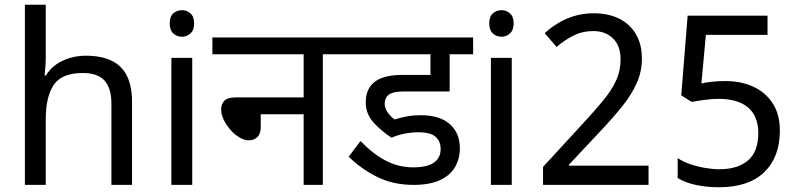

<svg xmlns="http://www.w3.org/2000/svg" viewBox="-20 -780 3366 810"><path d="M173 -537Q173 -518 171.5 -498Q170 -478 168 -462H174Q191 -490 217 -508Q243 -526 275 -535.5Q307 -545 341 -545Q406 -545 449.5 -524.5Q493 -504 515 -461Q537 -418 537 -349V0H450V-343Q450 -408 421 -440Q392 -472 330 -472Q240 -472 206.5 -421.5Q173 -371 173 -277V0H85V-760H173Z M791 -536V0H703V-536ZM748 -737Q768 -737 783.5 -723.5Q799 -710 799 -681Q799 -653 783.5 -639Q768 -625 748 -625Q726 -625 711 -639Q696 -653 696 -681Q696 -710 711 -723.5Q726 -737 748 -737Z M876 -622H1445V-551H1342V0H1261V-298H1080V-244Q1080 -216 1066 -202Q1052 -188 1029 -188Q1011 -188 990.5 -200Q970 -212 952.5 -232Q935 -252 924 -274.5Q913 -297 913 -318Q913 -341 926.5 -355Q940 -369 974 -369H1261V-551H876Z M1746 -222Q1716 -222 1686 -216Q1656 -210 1632 -199Q1590 -226 1556.5 -262.5Q1523 -299 1523 -348Q1523 -406 1561 -435Q1599 -464 1678 -464H1796V-551H1421V-622H1976V-551H1877V-394H1679Q1639 -394 1621 -381Q1603 -368 1603 -342Q1603 -323 1615.5 -305.5Q1628 -288 1645 -276Q1669 -284 1697 -289Q1725 -294 1754 -294Q1835 -294 1877.5 -256.5Q1920 -219 1920 -154Q1920 -110 1899.5 -75Q1879 -40 1836 -20Q1793 0 1725 0Q1639 0 1571.5 -33.5Q1504 -67 1451 -119L1501 -185Q1554 -130 1608 -102Q1662 -74 1723 -74Q1782 -74 1810.5 -94Q1839 -114 1839 -151Q1839 -184 1817.5 -203Q1796 -222 1746 -222Z M2139 -536V0H2051V-536ZM2096 -737Q2116 -737 2131.5 -723.5Q2147 -710 2147 -681Q2147 -653 2131.5 -639Q2116 -625 2096 -625Q2074 -625 2059 -639Q2044 -653 2044 -681Q2044 -710 2059 -723.5Q2074 -737 2096 -737Z M2271 -76 2442 -262Q2491 -315 2525.5 -357Q2560 -399 2579 -440Q2598 -481 2598 -530Q2598 -587 2566 -618Q2534 -649 2483 -649Q2437 -649 2399.5 -630Q2362 -611 2328 -582L2278 -640Q2304 -664 2335.5 -683Q2367 -702 2404.5 -713Q2442 -724 2484 -724Q2547 -724 2592.5 -701Q2638 -678 2663 -635.5Q2688 -593 2688 -533Q2688 -478 2666 -429Q2644 -380 2605.5 -332Q2567 -284 2517 -231L2380 -85V-81H2716V0H2271Z M3013 10Q2963 10 2917 0.5Q2871 -9 2839 -29V-113Q2861 -98 2891.5 -87.5Q2922 -77 2955 -71.5Q2988 -66 3015 -66Q3092 -66 3135.5 -103Q3179 -140 3179 -219Q3179 -290 3136 -326.5Q3093 -363 3011 -363Q2985 -363 2951.5 -358.5Q2918 -354 2898 -350L2854 -378L2881 -714H3218V-633H2958L2939 -428Q2955 -432 2982.5 -435Q3010 -438 3041 -438Q3106 -438 3157.5 -414.5Q3209 -391 3239.5 -344.5Q3270 -298 3270 -229Q3270 -117 3204 -53.5Q3138 10 3013 10Z"/></svg>

Font: hindi25
Style: Book
Weight: 400
Designer: Jelle Bosma - Monotype Design Team
Foundry: Monotype Imaging Inc.
Version: Version 2.003